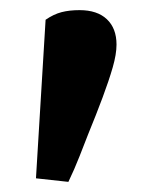

<svg xmlns="http://www.w3.org/2000/svg" viewBox="-20 -748 296 379"><path d="M51 -396 70 -709Q86 -720 101.5 -724Q117 -728 137 -728Q172 -728 191 -710Q210 -692 210 -660Q210 -641 202.5 -615Q195 -589 182.5 -555.5Q170 -522 154 -483Q147 -465 137 -439.5Q127 -414 115 -389Z"/></svg>

Font: Source Serif 4 18pt
Style: Bold
Weight: 700
Designer: Frank Grießhammer
Foundry: Adobe Systems Incorporated
Version: Version 4.004;hotconv 1.0.116;makeotfexe 2.5.65601